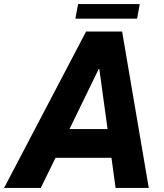

<svg xmlns="http://www.w3.org/2000/svg" viewBox="-65 -917 800 937"><path d="M661 0H499L479 -147H206L134 0H-45L355 -763H531ZM419 -585 274 -287H460ZM604 -826H303L316 -897H617Z"/></svg>

Font: Open Sauce One ExtraBold Italic
Style: Regular
Weight: 800
Italic angle: -10°
Designer: Alfredo Marco Pradil
Foundry: Creative Sauce Fz LLC
Version: Version 1.477